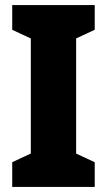

<svg xmlns="http://www.w3.org/2000/svg" viewBox="-20 -734 420 754"><path d="M352 0H28V-97L101 -131V-583L28 -617V-714H352V-617L279 -583V-131L352 -97Z"/></svg>

Font: Noto Sans Myanmar Condensed Black
Style: Regular
Weight: 900
Width: 3
Designer: Monotype Design Team
Foundry: Monotype Imaging Inc.
Version: Version 2.107; ttfautohint (v1.8.4.7-5d5b)